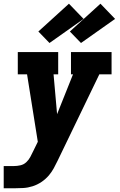

<svg xmlns="http://www.w3.org/2000/svg" viewBox="-29 -811 649 1036"><path d="M-9 205V85H46Q63 85 81 81Q99 77 112.5 64.5Q126 52 134.5 36Q143 20 151 3L175 -46L117 -410H67V-530H285V-410H260L279 -195L365 -410H354V-530H573V-410H507L282 56Q272 77 261 97Q250 117 235 135Q217 156 194.5 171Q172 186 147 194Q122 202 96.5 203.5Q71 205 46 205ZM408 -579 348 -641 513 -791 592 -709ZM238 -579 178 -641 343 -791 422 -709Z"/></svg>

Font: Iosevka Slab HvExObl
Style: Regular
Weight: 900
Width: 7
Italic angle: -9°
Monospace: yes
Designer: Belleve Invis
Foundry: Belleve Invis
Version: Version 11.1.1; ttfautohint (v1.8.3)